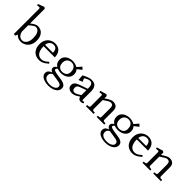

<svg xmlns="http://www.w3.org/2000/svg" viewBox="206 -2051 3568 3568"><g transform="rotate(45 1990.0 -267.0)"><path d="M131.6 -107.9 166 -163.2Q177.2 -91.2 209.4 -58.4Q241.5 -25.5 287.2 -25.5Q319 -25.5 345.9 -45.9Q372.9 -66.2 389 -105.7Q405.1 -145.1 405.1 -200.2Q405.1 -271.9 388.1 -312.7Q371 -353.5 347 -369Q323 -384.5 298.1 -384.5Q279.8 -384.5 259.1 -374.1Q238.5 -363.6 218 -346.9Q197.5 -330.2 169.8 -304.5V-353.5Q208.1 -383.6 243.2 -403.6Q278.4 -423.5 311 -423.5Q353.4 -423.5 392.6 -404.1Q431.9 -384.8 458.3 -337.4Q484.8 -290 484.8 -211.5Q484.8 -140.5 455.6 -90.3Q426.5 -40.1 380.4 -15.1Q334.2 10 284.4 10Q253.4 10 221.9 -0.4Q190.5 -10.9 165.2 -37.1Q140 -63.4 131.6 -107.9ZM26.2 -683.6 17.5 -712.9 141.9 -760 170.2 -738.8V-81.1L136 0H96.1V-662.1Q96.1 -678 91.1 -684.1Q86.1 -690.2 72.2 -690.1Q58.4 -690 26.2 -683.6Z M565 -210.6Q565 -278.2 593.9 -326.4Q622.9 -374.6 668.9 -398.9Q715 -423.2 765.4 -423.2Q818.4 -423.2 857.9 -401Q897.4 -378.8 919 -335.8Q940.6 -292.9 940.6 -232.9H646.5Q646.5 -165.9 663.7 -120.6Q680.9 -75.2 712.2 -52.8Q743.6 -30.2 786.2 -30.2Q812.4 -30.2 834.8 -38.9Q857.2 -47.5 877.7 -62.1Q898.1 -76.6 928.6 -102.8L949.9 -74.8Q915.2 -45.9 889.6 -28.5Q864 -11.1 833.3 -0.1Q802.6 11 766.4 11Q707.6 11 662 -14.8Q616.4 -40.6 590.7 -90.7Q565 -140.8 565 -210.6ZM761.6 -385.8Q729.2 -385.8 703.9 -370.2Q678.5 -354.6 664.2 -328.1Q649.9 -301.5 648.6 -269.9H855.9Q856 -323.1 833.3 -354.4Q810.6 -385.8 761.6 -385.8Z M1018 98.5Q1018 55.2 1046.5 31.2Q1075 7.2 1105.8 -1.2Q1079.9 -10.6 1064.7 -27.6Q1049.5 -44.5 1049.5 -70.4Q1049.5 -90.2 1063.2 -107.6Q1076.9 -124.9 1101 -137.5Q1085.1 -148.6 1070.5 -163.6Q1055.9 -178.6 1044.8 -204.2Q1033.6 -229.9 1033.6 -264.9Q1033.6 -318.5 1063.1 -354.1Q1092.6 -389.6 1136.7 -406.4Q1180.8 -423.1 1225.8 -423.1Q1271.4 -423.1 1315.9 -406.5Q1360.5 -389.9 1389.8 -354.2Q1419.1 -318.6 1419.1 -264.9Q1419.1 -212.2 1390.9 -176.2Q1362.8 -140.2 1318.4 -122.8Q1274 -105.4 1225.9 -105.4Q1196.9 -105.4 1169.9 -111.5Q1142.9 -117.6 1132.1 -122.9Q1118.5 -114.9 1111.1 -105Q1103.8 -95.1 1103.8 -81.9Q1103.8 -64.5 1141.3 -53.2Q1178.9 -41.9 1246.4 -33.4Q1312.6 -25.2 1352.2 -15.3Q1391.9 -5.4 1417.4 17.4Q1443 40.1 1443 81.5Q1443 128 1411.9 160.6Q1380.9 193.1 1331.5 209.4Q1282.1 225.6 1227.5 225.6Q1172.9 225.6 1125.2 211.9Q1077.6 198.1 1047.8 169.6Q1018 141 1018 98.5ZM1378.4 105.4Q1378.4 78.6 1363.8 64.1Q1349.1 49.6 1322.6 42.6Q1296 35.5 1246.8 29Q1196 22 1171.4 18.4Q1146.9 14.9 1137.5 11.8Q1114.4 21.9 1098 40.2Q1081.6 58.5 1081.6 90.2Q1081.6 141.5 1121.5 166.4Q1161.4 191.4 1233 191.4Q1272.1 191.4 1305.3 180.3Q1338.5 169.2 1358.4 149.6Q1378.4 130 1378.4 105.4ZM1344.8 -255.2Q1344.8 -322.8 1312.2 -355.9Q1279.6 -389.1 1226.6 -389.1Q1196 -389.1 1169.5 -374.9Q1143 -360.8 1127.1 -333.2Q1111.1 -305.8 1111.1 -268.4Q1111.1 -200.1 1144.1 -169.8Q1177 -139.5 1226.9 -139.5Q1275.8 -139.5 1310.2 -166.8Q1344.8 -194.1 1344.8 -255.2ZM1338.6 -374.2 1425.6 -474.6 1469.5 -434.4 1364.9 -350.6Z M1517 -83.6Q1517 -115.4 1532 -137.3Q1547 -159.2 1572.4 -173.5Q1597.8 -187.8 1637.5 -201.6L1787.4 -253.5V-276Q1787.4 -316.4 1778.6 -341.5Q1769.9 -366.6 1754 -378.1Q1738.1 -389.5 1715.6 -389.5Q1695.6 -389.5 1673.1 -382Q1650.6 -374.5 1631.3 -363.2Q1612 -352 1599.6 -340.4L1628.6 -277.9L1549.5 -247.6L1539.6 -359.5Q1581.8 -384 1632.5 -403.8Q1683.2 -423.5 1721 -423.5Q1761.9 -423.5 1793.1 -410.9Q1824.2 -398.2 1844.8 -360.7Q1865.4 -323.1 1865.4 -253V-51.8Q1865.4 -29.8 1878.2 -26.2Q1891 -22.8 1910.2 -36.8L1925.1 -11Q1915.2 -0.5 1898.1 5.2Q1880.9 11 1861.4 11Q1844.9 11 1830 4.4Q1815.1 -2.2 1804.8 -16.2Q1794.4 -30.1 1791.9 -51Q1752.5 -25.5 1728.6 -12.4Q1704.8 0.8 1681.8 7.4Q1658.8 14 1631.9 14Q1604 14 1577.8 4.2Q1551.5 -5.6 1534.2 -27.6Q1517 -49.5 1517 -83.6ZM1787.4 -87.6V-217.9L1656.9 -170.2Q1629.9 -160.5 1615.4 -143.9Q1600.9 -127.4 1600.9 -95.1Q1600.9 -61.9 1616.8 -45.2Q1632.8 -28.5 1657.2 -28.5Q1674.1 -28.5 1690.7 -33.8Q1707.2 -39.1 1728.2 -51Q1749.2 -62.9 1787.4 -87.6Z M2336.8 -69.8V-301.6Q2336.8 -377.4 2275 -377.4Q2251.2 -377.4 2220.2 -359.9Q2189.2 -342.5 2128 -299.9V-343.9Q2166.6 -370.1 2192.2 -385.4Q2217.9 -400.6 2242.9 -410.6Q2267.9 -420.5 2290 -420.5Q2347.4 -420.5 2379.6 -391.7Q2411.8 -362.9 2411.8 -295.2V-69.8Q2411.8 -54.4 2416.3 -46.6Q2420.9 -38.9 2433.6 -35.4Q2446.2 -32 2475 -32V0H2273.6V-32Q2302.2 -32 2314.9 -35.4Q2327.6 -38.9 2332.2 -46.6Q2336.8 -54.4 2336.8 -69.8ZM2056.1 -66.8V-333.4Q2056.1 -351.9 2050.9 -359.7Q2045.8 -367.5 2032.1 -367.8Q2018.4 -368.1 1986.2 -361.5L1977.5 -390.8L2102.5 -427.9L2131 -407.9V-69.8Q2131 -54.4 2135.6 -46.6Q2140.1 -38.9 2152.8 -35.4Q2165.5 -32 2194.2 -32V0H1991.4V-32Q2017.1 -32 2030.6 -35.2Q2044 -38.5 2050.1 -46.1Q2056.1 -53.6 2056.1 -66.8Z M2515.5 98.5Q2515.5 55.2 2544 31.2Q2572.5 7.2 2603.2 -1.2Q2577.4 -10.6 2562.2 -27.6Q2547 -44.5 2547 -70.4Q2547 -90.2 2560.7 -107.6Q2574.4 -124.9 2598.5 -137.5Q2582.6 -148.6 2568 -163.6Q2553.4 -178.6 2542.2 -204.2Q2531.1 -229.9 2531.1 -264.9Q2531.1 -318.5 2560.6 -354.1Q2590.1 -389.6 2634.2 -406.4Q2678.2 -423.1 2723.2 -423.1Q2768.9 -423.1 2813.4 -406.5Q2858 -389.9 2887.3 -354.2Q2916.6 -318.6 2916.6 -264.9Q2916.6 -212.2 2888.4 -176.2Q2860.2 -140.2 2815.9 -122.8Q2771.5 -105.4 2723.4 -105.4Q2694.4 -105.4 2667.4 -111.5Q2640.4 -117.6 2629.6 -122.9Q2616 -114.9 2608.6 -105Q2601.2 -95.1 2601.2 -81.9Q2601.2 -64.5 2638.8 -53.2Q2676.4 -41.9 2743.9 -33.4Q2810.1 -25.2 2849.8 -15.3Q2889.4 -5.4 2914.9 17.4Q2940.5 40.1 2940.5 81.5Q2940.5 128 2909.4 160.6Q2878.4 193.1 2829 209.4Q2779.6 225.6 2725 225.6Q2670.4 225.6 2622.8 211.9Q2575.1 198.1 2545.3 169.6Q2515.5 141 2515.5 98.5ZM2875.9 105.4Q2875.9 78.6 2861.2 64.1Q2846.6 49.6 2820.1 42.6Q2793.5 35.5 2744.2 29Q2693.5 22 2668.9 18.4Q2644.4 14.9 2635 11.8Q2611.9 21.9 2595.5 40.2Q2579.1 58.5 2579.1 90.2Q2579.1 141.5 2619 166.4Q2658.9 191.4 2730.5 191.4Q2769.6 191.4 2802.8 180.3Q2836 169.2 2855.9 149.6Q2875.9 130 2875.9 105.4ZM2842.2 -255.2Q2842.2 -322.8 2809.7 -355.9Q2777.1 -389.1 2724.1 -389.1Q2693.5 -389.1 2667 -374.9Q2640.5 -360.8 2624.6 -333.2Q2608.6 -305.8 2608.6 -268.4Q2608.6 -200.1 2641.6 -169.8Q2674.5 -139.5 2724.4 -139.5Q2773.2 -139.5 2807.8 -166.8Q2842.2 -194.1 2842.2 -255.2ZM2836.1 -374.2 2923.1 -474.6 2967 -434.4 2862.4 -350.6Z M3014.5 -210.6Q3014.5 -278.2 3043.4 -326.4Q3072.4 -374.6 3118.4 -398.9Q3164.5 -423.2 3214.9 -423.2Q3267.9 -423.2 3307.4 -401Q3346.9 -378.8 3368.5 -335.8Q3390.1 -292.9 3390.1 -232.9H3096Q3096 -165.9 3113.2 -120.6Q3130.4 -75.2 3161.8 -52.8Q3193.1 -30.2 3235.8 -30.2Q3261.9 -30.2 3284.3 -38.9Q3306.8 -47.5 3327.2 -62.1Q3347.6 -76.6 3378.1 -102.8L3399.4 -74.8Q3364.8 -45.9 3339.1 -28.5Q3313.5 -11.1 3282.8 -0.1Q3252.1 11 3215.9 11Q3157.1 11 3111.5 -14.8Q3065.9 -40.6 3040.2 -90.7Q3014.5 -140.8 3014.5 -210.6ZM3211.1 -385.8Q3178.8 -385.8 3153.4 -370.2Q3128 -354.6 3113.7 -328.1Q3099.4 -301.5 3098.1 -269.9H3305.4Q3305.5 -323.1 3282.8 -354.4Q3260.1 -385.8 3211.1 -385.8Z M3823.8 -69.8V-301.6Q3823.8 -377.4 3762 -377.4Q3738.2 -377.4 3707.2 -359.9Q3676.2 -342.5 3615 -299.9V-343.9Q3653.6 -370.1 3679.2 -385.4Q3704.9 -400.6 3729.9 -410.6Q3754.9 -420.5 3777 -420.5Q3834.4 -420.5 3866.6 -391.7Q3898.8 -362.9 3898.8 -295.2V-69.8Q3898.8 -54.4 3903.3 -46.6Q3907.9 -38.9 3920.6 -35.4Q3933.2 -32 3962 -32V0H3760.6V-32Q3789.2 -32 3801.9 -35.4Q3814.6 -38.9 3819.2 -46.6Q3823.8 -54.4 3823.8 -69.8ZM3543.1 -66.8V-333.4Q3543.1 -351.9 3537.9 -359.7Q3532.8 -367.5 3519.1 -367.8Q3505.4 -368.1 3473.2 -361.5L3464.5 -390.8L3589.5 -427.9L3618 -407.9V-69.8Q3618 -54.4 3622.6 -46.6Q3627.1 -38.9 3639.8 -35.4Q3652.5 -32 3681.2 -32V0H3478.4V-32Q3504.1 -32 3517.6 -35.2Q3531 -38.5 3537.1 -46.1Q3543.1 -53.6 3543.1 -66.8Z"/></g></svg>

Font: Didactic
Style: Regular
Weight: 400
Designer: Tyler Finck
Foundry: Etcetera Type Co
Version: Version 3.007;FEAKit 1.0